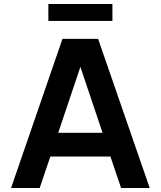

<svg xmlns="http://www.w3.org/2000/svg" viewBox="-20 -933 798 953"><path d="M538 -829V-913H220V-829ZM177 0 230 -156H528L581 0H723L467 -740H290L35 0ZM379 -601 489 -274H269Z"/></svg>

Font: Be Vietnam Pro SemiBold
Style: Regular
Weight: 600
Designer: Lam Bao, Tony Le, Vietanh Nguyen
Foundry: Yellow Type Foundry
Version: Version 1.002